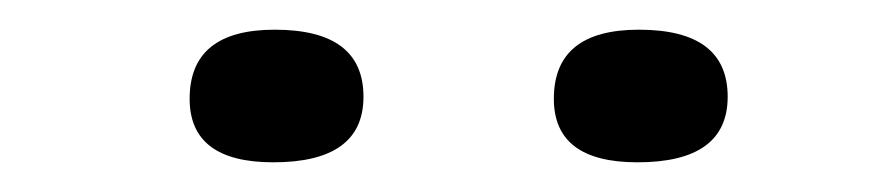

<svg xmlns="http://www.w3.org/2000/svg" viewBox="-20 -689 596 130"><path d="M412.6 -668.9Q472.7 -668.9 472.7 -623.5Q472.7 -579.1 411.6 -579.1Q355 -579.1 355 -622.1Q355 -668.9 412.6 -668.9ZM166 -668.9Q226.1 -668.9 226.1 -623.5Q226.1 -579.1 165 -579.1Q108.4 -579.1 108.4 -622.1Q108.4 -668.9 166 -668.9Z"/></svg>

Font: Comic Relief LRS
Style: Regular
Weight: 400
Designer: Jeff Davis
Foundry: Loudifier
Version: Version 1.0